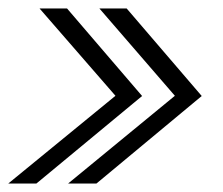

<svg xmlns="http://www.w3.org/2000/svg" viewBox="-32 -474 528 454"><path d="M129 -40H196L445 -247L267.5 -454H203L381.5 -247.5ZM-12.5 -40H54L304 -247L126.5 -454H61.5L241 -247.5Z"/></svg>

Font: Anybody UltraCondensed Thin Light
Style: Italic
Weight: 300
Italic angle: -10°
Version: Version 1.111